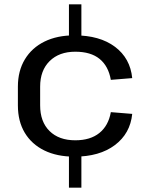

<svg xmlns="http://www.w3.org/2000/svg" viewBox="-20 -810 673 880"><path d="M353 -790V-636H296V-790ZM353 -104V50H296V-104ZM321 -92Q241 -92 183 -120.5Q125 -149 93.5 -201.5Q62 -254 62 -327V-413Q62 -485 94 -538Q126 -591 184 -619.5Q242 -648 321 -648Q437 -648 507 -595.5Q577 -543 586 -452L488 -444Q477 -507 436.5 -540Q396 -573 325 -573Q251 -573 207.5 -530Q164 -487 164 -413V-327Q164 -252 207 -209.5Q250 -167 325 -167Q394 -167 435.5 -200.5Q477 -234 488 -296L586 -288Q577 -198 506.5 -145Q436 -92 321 -92Z"/></svg>

Font: Pathway Extreme 28pt Medium
Style: Regular
Weight: 500
Designer: Eduardo Rodriguez Tunni
Foundry: Eduardo Rodriguez Tunni
Version: Version 1.001;gftools[0.9.26]